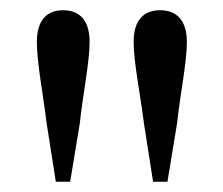

<svg xmlns="http://www.w3.org/2000/svg" viewBox="-20 -830 436 375"><path d="M103 -810C71 -810 52 -790 52 -748C52 -708 65 -640 71 -590L89 -475H117L136 -590C141 -640 155 -708 155 -748C155 -790 136 -810 103 -810ZM293 -810C260 -810 241 -790 241 -748C241 -708 255 -640 261 -590L279 -475H307L326 -590C331 -640 345 -708 345 -748C345 -790 325 -810 293 -810Z"/></svg>

Font: Noto Serif JP Medium
Style: Regular
Weight: 500
Designer: Ryoko NISHIZUKA 西塚涼子 (kana & ideographs); Frank Grießhammer (Latin, Greek & Cyrillic); Wenlong ZHANG 张文龙 (bopomofo); San
Foundry: Adobe
Version: Version 2.001;hotconv 1.1.0;makeotfexe 2.6.0